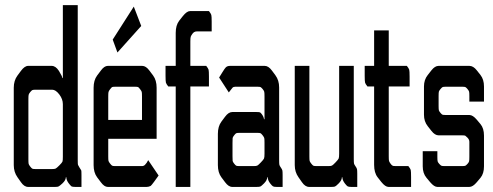

<svg xmlns="http://www.w3.org/2000/svg" viewBox="-20 -736 1942 756"><path d="M185.5 -382.8H121.1Q110.4 -382.8 107.4 -381.3Q104.5 -379.9 99.1 -373.5Q93.8 -367.2 92.8 -362.8Q91.8 -358.4 91.8 -343.8V-109.4Q91.8 -94.7 92.8 -90.8Q93.8 -86.9 99.1 -80.1Q104.5 -73.2 107.4 -71.8Q110.4 -70.3 121.1 -70.3H184.6Q195.3 -70.3 199.2 -72.3Q203.1 -74.2 213.9 -85Q224.6 -95.7 226.1 -100.1Q227.5 -104.5 227.5 -119.1V-326.2Q227.5 -345.7 213.4 -364.3Q199.2 -382.8 185.5 -382.8ZM197.3 0H90.8Q75.2 0 62.5 -18.6L48.8 -38.1Q34.2 -58.6 34.2 -85.9V-390.6Q34.2 -418.9 48.8 -438.5L62.5 -457Q77.1 -476.6 90.8 -476.6H183.6Q199.2 -476.6 211.9 -457Q225.6 -434.6 225.6 -428.7H227.5V-715.8H286.1V-105.5Q286.1 -88.9 287.1 -86.9Q289.1 -84 293 -76.2Q297.9 -68.4 299.8 -65.4Q300.8 -64.5 300.8 -46.9V0H276.4Q265.6 0 261.7 -2Q257.8 -4.9 251 -13.7Q241.2 -26.4 241.2 -38.1H239.3Q239.3 -26.4 225.6 -13.7Q214.8 -3.9 210.9 -2Q208 0 197.3 0Z M442.4 -529.3 423.8 -580.1 506.8 -710 536.1 -633.8ZM563.5 -105.5 604.5 -44.9 586.9 -20.5Q576.2 -5.9 573.2 -3.9Q565.4 0 557.6 0Q557.6 0 404.3 0Q390.6 0 377 -18.6L362.3 -38.1Q348.6 -56.6 348.6 -85.9V-390.6Q348.6 -419.9 362.3 -438.5L377 -458Q390.6 -476.6 404.3 -476.6H540Q554.7 -476.6 568.4 -458L583 -438.5Q596.7 -419.9 596.7 -390.6V-189.5H406.2V-121.1Q406.2 -106.4 407.2 -102.5Q408.2 -98.6 413.6 -91.8Q418.9 -85 421.9 -83.5Q424.8 -82 434.6 -82H539.1Q545.9 -82 550.8 -86.9Q558.6 -94.7 563.5 -105.5ZM539.1 -263.7V-355.5Q539.1 -370.1 538.1 -374Q537.1 -377.9 531.7 -384.8Q526.4 -391.6 523.9 -393.1Q521.5 -394.5 510.7 -394.5H434.6Q423.8 -394.5 421.4 -393.1Q418.9 -391.6 413.6 -384.8Q408.2 -377.9 407.2 -373.5Q406.2 -369.1 406.2 -355.5V-263.7Z M671.9 -395.5H642.6Q634.8 -405.3 633.3 -410.6Q631.8 -416 631.8 -437.5V-476.6H671.9V-606.4Q671.9 -636.7 685.5 -654.3L700.2 -672.9Q715.8 -692.4 728.5 -692.4H802.7Q810.5 -682.6 812 -677.2Q813.5 -671.9 813.5 -650.4V-612.3H754.9Q744.1 -612.3 737.3 -602.5Q732.4 -595.7 731 -591.3Q729.5 -586.9 729.5 -572.3V-476.6H792Q799.8 -466.8 801.3 -461.4Q802.7 -456.1 802.7 -434.6V-395.5H729.5V0H671.9Z M1034.2 -38.1H1032.2Q1032.2 -26.4 1019.5 -13.7Q1008.8 -2.9 1004.9 -1.5Q1001 0 990.2 0H894.5Q879.9 0 866.2 -18.6L851.6 -38.1Q837.9 -56.6 837.9 -85.9V-209Q837.9 -238.3 851.6 -256.8L866.2 -276.4Q879.9 -294.9 894.5 -294.9H990.2Q1001 -294.9 1003.9 -293.5Q1006.8 -292 1011.7 -285.2Q1018.6 -275.4 1019.5 -266.6H1021.5V-355.5Q1021.5 -370.1 1020.5 -374.5Q1019.5 -378.9 1014.2 -385.3Q1008.8 -391.6 1005.9 -393.1Q1002.9 -394.5 992.2 -394.5H906.2Q899.4 -394.5 895.5 -390.6Q887.7 -380.9 880.9 -372.1L842.8 -430.7L855.5 -451.2Q865.2 -466.8 868.2 -469.7Q874 -476.6 885.7 -476.6H1022.5Q1037.1 -476.6 1050.8 -458L1064.5 -439.5Q1079.1 -419.9 1079.1 -391.6V-105.5Q1079.1 -90.8 1080.1 -86.9Q1081.1 -83 1085.9 -76.2Q1090.8 -69.3 1091.8 -64.9Q1092.8 -60.5 1092.8 -46.9V0H1069.3Q1058.6 0 1054.7 -2.4Q1050.8 -4.9 1043.9 -13.7Q1034.2 -26.4 1034.2 -38.1ZM895.5 -173.8V-121.1Q895.5 -106.4 896 -102.5Q896.5 -98.6 901.9 -91.8Q907.2 -85 910.2 -83.5Q913.1 -82 923.8 -82H978.5Q989.3 -82 993.2 -84Q997.1 -85.9 1007.3 -96.7Q1017.6 -107.4 1019.5 -111.8Q1021.5 -116.2 1021.5 -130.9V-173.8Q1021.5 -188.5 1020.5 -192.4Q1019.5 -196.3 1014.2 -203.1Q1008.8 -210 1005.9 -211.4Q1002.9 -212.9 992.2 -212.9H923.8Q913.1 -212.9 910.2 -211.4Q907.2 -210 901.9 -203.1Q896.5 -196.3 896 -192.4Q895.5 -188.5 895.5 -173.8Z M1284.2 0H1197.3Q1181.6 0 1168.9 -18.6L1155.3 -38.1Q1140.6 -58.6 1140.6 -85.9V-476.6H1198.2V-121.1Q1198.2 -106.4 1199.2 -102.5Q1200.2 -98.6 1205.6 -91.8Q1210.9 -85 1213.9 -83.5Q1216.8 -82 1227.5 -82H1272.5Q1283.2 -82 1287.1 -84Q1291 -85.9 1301.3 -96.7Q1311.5 -107.4 1313.5 -111.8Q1315.4 -116.2 1315.4 -130.9V-476.6H1373V-110.4Q1373 -95.7 1374 -91.8Q1375 -87.9 1379.9 -81.1Q1384.8 -74.2 1385.7 -69.8Q1386.7 -65.4 1386.7 -51.8V0H1363.3Q1352.5 0 1348.6 -2.4Q1344.7 -4.9 1337.9 -13.7Q1328.1 -26.4 1328.1 -38.1H1326.2Q1326.2 -26.4 1313.5 -13.7Q1302.7 -2.9 1298.8 -1.5Q1294.9 0 1284.2 0Z M1510.7 -616.2V-476.6H1582Q1589.8 -466.8 1591.3 -461.4Q1592.8 -456.1 1592.8 -433.6V-395.5H1510.7V-121.1Q1510.7 -106.4 1511.7 -102.5Q1512.7 -98.6 1517.6 -91.8Q1522.5 -85 1525.4 -84Q1527.3 -82 1539.1 -82H1587.9Q1595.7 -72.3 1597.2 -66.9Q1598.6 -61.5 1598.6 -39.1V0H1509.8Q1497.1 0 1481.4 -19.5L1466.8 -38.1Q1453.1 -55.7 1453.1 -86.9V-395.5H1426.8Q1418.9 -405.3 1417.5 -410.6Q1416 -416 1416 -437.5V-476.6H1453.1V-616.2Z M1828.1 -283.2Q1841.8 -283.2 1857.4 -264.6L1872.1 -247.1Q1885.7 -230.5 1885.7 -202.1V-81.1Q1885.7 -52.7 1872.1 -36.1L1857.4 -18.6Q1841.8 0 1828.1 0H1702.1Q1689.5 0 1673.8 -18.6L1659.2 -36.1Q1644.5 -53.7 1644.5 -81.1V-140.6H1702.1V-119.1Q1702.1 -105.5 1703.1 -101.1Q1704.1 -96.7 1709.5 -90.8Q1714.8 -85 1717.8 -83.5Q1720.7 -82 1731.4 -82H1798.8Q1809.6 -82 1812.5 -83.5Q1815.4 -85 1820.8 -90.8Q1826.2 -96.7 1827.1 -101.1Q1828.1 -105.5 1828.1 -119.1V-177.7Q1828.1 -186.5 1820.3 -194.3Q1814.5 -200.2 1812 -201.7Q1809.6 -203.1 1798.8 -203.1H1707Q1692.4 -203.1 1678.7 -220.7L1664.1 -239.3Q1649.4 -257.8 1649.4 -284.2V-395.5Q1649.4 -421.9 1664.1 -440.4L1678.7 -459Q1692.4 -476.6 1707 -476.6H1828.1Q1843.8 -476.6 1857.4 -459L1872.1 -440.4Q1885.7 -422.9 1885.7 -395.5V-335.9H1828.1V-357.4Q1828.1 -371.1 1827.1 -375Q1826.2 -378.9 1820.8 -385.3Q1815.4 -391.6 1812.5 -393.1Q1809.6 -394.5 1798.8 -394.5H1736.3Q1725.6 -394.5 1722.7 -393.1Q1719.7 -391.6 1714.4 -385.3Q1709 -378.9 1708 -375Q1707 -371.1 1707 -357.4V-319.3Q1707 -305.7 1708 -301.8Q1709 -297.9 1714.4 -291.5Q1719.7 -285.2 1722.7 -284.2Q1725.6 -283.2 1736.3 -283.2Z"/></svg>

Font: Vancouver Drive
Style: Regular
Weight: 400
Designer: Valery Zaveryaev
Foundry: Cyreal (www.cyreal.org)
Version: Version 1.06